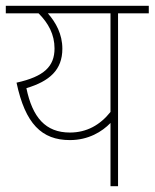

<svg xmlns="http://www.w3.org/2000/svg" viewBox="-20 -642 533 662"><path d="M493 -622H0V-596H113C147 -562 168 -523 168 -475C168 -413 132 -378 37 -357C67 -215 124 -159 221 -159C285 -159 332 -188 361 -218V0H387V-596H493ZM71 -338C151 -362 195 -401 195 -474C195 -524 173 -564 145 -596H361V-256C325 -211 279 -185 221 -185C137 -185 92 -237 71 -338Z"/></svg>

Font: Noto Sans Devanagari SemiCondensed Thin
Style: Regular
Weight: 100
Width: 4
Designer: Jelle Bosma - Monotype Design Team
Foundry: Monotype Imaging Inc.
Version: Version 2.004